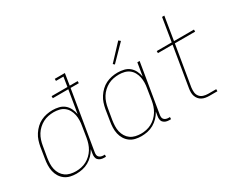

<svg xmlns="http://www.w3.org/2000/svg" viewBox="-106 -1136 1861 1533"><g transform="rotate(-30 825.0 -369.5)"><path d="M238 8Q209 8 182 1.5Q155 -5 133.5 -21Q112 -37 98 -60Q84 -83 78 -110Q72 -137 73 -166Q74 -195 79 -223L95 -323Q100 -350 108.5 -376.5Q117 -403 133 -427.5Q149 -452 170 -472Q191 -492 216.5 -504.5Q242 -517 269.5 -522.5Q297 -528 324 -528Q354 -528 382.5 -521Q411 -514 432 -496.5Q453 -479 465.5 -453.5Q478 -428 483 -400L518 -609H375V-628H521L535 -716H466V-735H559L542 -628H615V-609H539L449 -68Q447 -57 448 -45.5Q449 -34 456.5 -26Q464 -18 474.5 -14.5Q485 -11 497 -11H510L509 8H493Q477 8 463 3.5Q449 -1 439 -11.5Q429 -22 427 -37.5Q425 -53 428 -68L434 -105Q420 -79 398.5 -56.5Q377 -34 350.5 -19Q324 -4 295 2Q266 8 238 8ZM245 -11Q269 -11 293.5 -16Q318 -21 341 -33Q364 -45 383.5 -63.5Q403 -82 416.5 -104Q430 -126 438 -150.5Q446 -175 450 -199L466 -299Q471 -325 471.5 -350.5Q472 -376 467 -400.5Q462 -425 450 -446.5Q438 -468 419 -482.5Q400 -497 375.5 -503Q351 -509 325 -509Q300 -509 274.5 -504Q249 -499 226 -487Q203 -475 183 -456.5Q163 -438 149.5 -416Q136 -394 128 -369.5Q120 -345 116 -320L99 -220Q95 -194 94 -168Q93 -142 98.5 -117.5Q104 -93 117 -72Q130 -51 149.5 -37Q169 -23 194 -17Q219 -11 245 -11Z M838 8Q809 8 782 1.5Q755 -5 733.5 -21Q712 -37 698 -60Q684 -83 678 -110Q672 -137 673 -166Q674 -195 679 -223L695 -323Q700 -350 708.5 -376.5Q717 -403 733 -427.5Q749 -452 770 -472Q791 -492 816.5 -504.5Q842 -517 869.5 -522.5Q897 -528 924 -528Q954 -528 982.5 -521Q1011 -514 1032 -496.5Q1053 -479 1065.5 -453.5Q1078 -428 1083 -400L1103 -520H1124L1049 -68Q1047 -57 1048 -45.5Q1049 -34 1056.5 -26Q1064 -18 1074.5 -14.5Q1085 -11 1097 -11H1110L1109 8H1093Q1077 8 1063 3.5Q1049 -1 1039 -11.5Q1029 -22 1027 -37.5Q1025 -53 1028 -68L1034 -105Q1020 -79 998.5 -56.5Q977 -34 950.5 -19Q924 -4 895 2Q866 8 838 8ZM845 -11Q869 -11 893.5 -16Q918 -21 941 -33Q964 -45 983.5 -63.5Q1003 -82 1016.5 -104Q1030 -126 1038 -150.5Q1046 -175 1050 -199L1066 -299Q1071 -325 1071.5 -350.5Q1072 -376 1067 -400.5Q1062 -425 1050 -446.5Q1038 -468 1019 -482.5Q1000 -497 975.5 -503Q951 -509 925 -509Q900 -509 874.5 -504Q849 -499 826 -487Q803 -475 783 -456.5Q763 -438 749.5 -416Q736 -394 728 -369.5Q720 -345 716 -320L699 -220Q695 -194 694 -168Q693 -142 698.5 -117.5Q704 -93 717 -72Q730 -51 749.5 -37Q769 -23 794 -17Q819 -11 845 -11ZM939 -594 926 -606 1058 -747 1075 -733Z M1468 0Q1450 0 1432.5 -3Q1415 -6 1400 -14Q1385 -22 1374.5 -35Q1364 -48 1358.5 -64Q1353 -80 1353 -98Q1353 -116 1356 -134L1417 -501H1282V-520H1420L1455 -735H1476L1441 -520H1625V-501H1438L1376 -131Q1373 -108 1375 -86.5Q1377 -65 1390 -48.5Q1403 -32 1424 -25.5Q1445 -19 1467 -19H1541V0Z"/></g></svg>

Font: Iosevka Etoile Thin
Style: Italic
Weight: 100
Italic angle: -9°
Designer: Belleve Invis
Foundry: Belleve Invis
Version: Version 22.1.2; ttfautohint (v1.8.4)